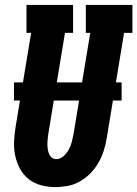

<svg xmlns="http://www.w3.org/2000/svg" viewBox="-20 -755 560 783"><path d="M206 8Q176 8 147.5 0.5Q119 -7 97 -24.5Q75 -42 61.5 -67Q48 -92 42 -120.5Q36 -149 37.5 -179.5Q39 -210 44 -240L107 -621H88V-735H278V-621H245L179 -221Q177 -210 175.5 -198.5Q174 -187 173.5 -175.5Q173 -164 174 -153Q175 -142 178.5 -131.5Q182 -121 190 -113.5Q198 -106 209 -106Q226 -106 239.5 -118.5Q253 -131 261 -146Q269 -161 273 -177Q277 -193 280 -209L348 -621H330V-735H520V-621H486L415 -190Q411 -165 403 -140Q395 -115 381.5 -91.5Q368 -68 349 -48.5Q330 -29 306.5 -15.5Q283 -2 257 3Q231 8 206 8ZM37 -345V-419H476V-345Z"/></svg>

Font: Iosevka Slab Heavy Oblique
Style: Regular
Weight: 900
Italic angle: -9°
Monospace: yes
Designer: Belleve Invis
Foundry: Belleve Invis
Version: Version 11.1.1; ttfautohint (v1.8.3)